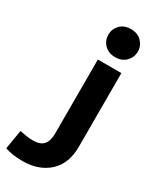

<svg xmlns="http://www.w3.org/2000/svg" viewBox="-365 -817 884 1082"><g transform="rotate(30 76.5 -276.0)"><path d="M-14 199Q-82 199 -128 182L-107 57Q-92 61 -68 65Q-44 69 -19 69Q26 69 47.5 45.5Q69 22 69 -29V-509H222V-30Q222 80 157 139.5Q92 199 -14 199ZM146 -569Q102 -569 76 -596Q50 -623 50 -660Q50 -697 75.5 -724Q101 -751 146 -751Q190 -751 216 -724Q242 -697 242 -660Q242 -623 216 -596Q190 -569 146 -569Z"/></g></svg>

Font: Livvic
Style: Bold
Weight: 700
Designer: Jacques Le Bailly, Baron von Fonthausen
Version: Version 1.001; ttfautohint (v1.8.2)